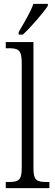

<svg xmlns="http://www.w3.org/2000/svg" viewBox="-20 -979 287 999"><path d="M77 -812V-799H99C144 -841 207 -914 229 -949V-959H154C138 -914 106 -862 77 -812ZM10 0H237V-32H226C171 -32 154 -39 154 -105V-760H10V-728H25C71 -728 93 -722 93 -656V-105C93 -39 76 -32 21 -32H10Z"/></svg>

Font: Noto Serif Devanagari Condensed Light
Style: Regular
Weight: 300
Width: 3
Designer: Universal Thirst, Indian Type Foundry and the Monotype Design Team
Foundry: Monotype Imaging Inc.
Version: Version 2.004